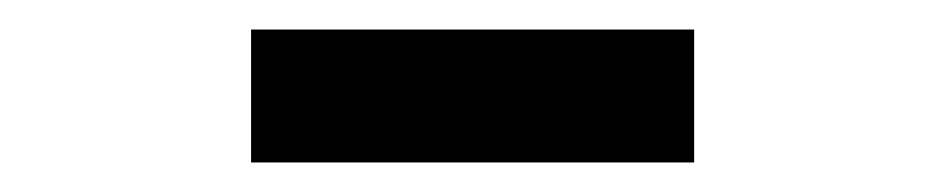

<svg xmlns="http://www.w3.org/2000/svg" viewBox="-20 -745 640 130"><path d="M450 -635H150V-725H450Z"/></svg>

Font: Iosevka Curly Extended
Style: Bold
Weight: 700
Width: 7
Monospace: yes
Designer: Belleve Invis
Foundry: Belleve Invis
Version: Version 11.1.0; ttfautohint (v1.8.3)